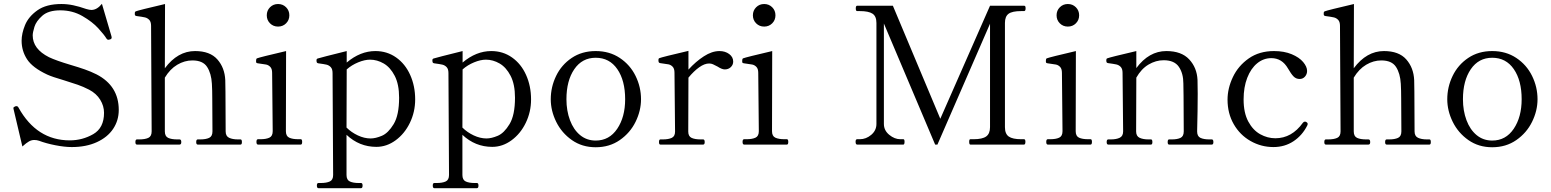

<svg xmlns="http://www.w3.org/2000/svg" viewBox="-20 -756 8112 1004"><path d="M184 -20Q172 -24 159 -24Q145 -24 131.5 -16.5Q118 -9 97 10L51 -185L50 -191Q50 -196 60 -200L66 -201Q73 -201 77 -193Q172 -22 345 -22Q411 -22 467.5 -54.5Q524 -87 524 -166Q524 -202 504 -234.5Q484 -267 446 -287Q415 -303 386 -313Q357 -323 315 -336Q253 -354 227 -366Q150 -402 121.5 -446Q93 -490 93 -543Q93 -581 111 -625Q129 -669 175.5 -702Q222 -735 301 -735Q332 -735 363 -728.5Q394 -722 431 -709Q448 -704 458 -704Q487 -704 513 -736L563 -566L564 -559Q564 -553 556 -550Q550 -548 547 -548Q541 -548 537 -554Q525 -574 494 -608Q463 -642 411 -672Q359 -702 295 -702Q233 -702 201 -673.5Q169 -645 160 -615.5Q151 -586 151 -571Q151 -500 236 -457Q274 -439 348 -417Q392 -404 423.5 -393Q455 -382 485 -367Q601 -307 601 -181Q601 -126 571.5 -82Q542 -38 486 -12.5Q430 13 355 13Q318 13 269.5 3.5Q221 -6 184 -20Z M1238 -27Q1245 -27 1245 -13Q1245 0 1238 0H1014Q1006 0 1006 -13Q1006 -27 1014 -27H1027Q1056 -27 1073.5 -35Q1091 -43 1091 -69L1090 -239Q1090 -286 1088 -318Q1085 -372 1063 -406Q1041 -440 986 -440Q945 -440 907 -417.5Q869 -395 842 -350V-69Q842 -43 859.5 -35Q877 -27 907 -27H919Q928 -27 928 -13Q928 0 919 0H696Q688 0 688 -13Q688 -27 696 -27H708Q738 -27 755.5 -35Q773 -43 773 -69L770 -621Q770 -642 760.5 -652Q751 -662 738 -665Q725 -668 695 -672Q685 -673 685 -681V-688Q685 -695 691 -697Q706 -703 843 -735L842 -399Q909 -489 1000 -489Q1078 -489 1116.5 -445.5Q1155 -402 1158 -337Q1159 -321 1159 -275L1160 -69Q1160 -44 1178 -35.5Q1196 -27 1225 -27Z M1375 -676Q1375 -701 1392 -718Q1409 -735 1434 -735Q1459 -735 1476 -718Q1493 -701 1493 -676Q1493 -651 1476 -634Q1459 -617 1434 -617Q1409 -617 1392 -634Q1375 -651 1375 -676ZM1329 0Q1321 0 1321 -14Q1321 -28 1329 -28H1342Q1371 -28 1388.5 -36Q1406 -44 1406 -70L1403 -375Q1403 -396 1393.5 -406Q1384 -416 1371.5 -418.5Q1359 -421 1328 -425Q1322 -426 1320.5 -428Q1319 -430 1319 -437Q1319 -442 1320 -446Q1321 -450 1324 -451Q1339 -457 1476 -489L1475 -70Q1475 -44 1492.5 -36Q1510 -28 1540 -28H1553Q1560 -28 1560 -14Q1560 0 1553 0Z M2151 -236Q2151 -171 2123.5 -114Q2096 -57 2049 -22.5Q2002 12 1948 12Q1859 12 1792 -51V159Q1792 185 1809.5 193Q1827 201 1856 201H1868Q1876 201 1876 214Q1876 228 1868 228H1645Q1637 228 1637 214Q1637 201 1645 201H1657Q1687 201 1704.5 193Q1722 185 1722 159L1719 -374Q1719 -395 1709.5 -405Q1700 -415 1687 -418Q1674 -421 1644 -425Q1638 -426 1636.5 -430Q1635 -434 1635 -441Q1635 -448 1641 -450Q1656 -455 1793 -489V-429Q1864 -489 1943 -489Q2004 -489 2051.5 -455.5Q2099 -422 2125 -364Q2151 -306 2151 -236ZM2067 -245Q2067 -315 2044 -359.5Q2021 -404 1986.5 -424Q1952 -444 1915 -444Q1887 -444 1853 -430Q1819 -416 1793 -393L1792 -89Q1817 -64 1851 -48Q1885 -32 1918 -32Q1944 -32 1977 -46Q2010 -60 2038.5 -107Q2067 -154 2067 -245Z M2757 -236Q2757 -171 2729.5 -114Q2702 -57 2655 -22.5Q2608 12 2554 12Q2465 12 2398 -51V159Q2398 185 2415.5 193Q2433 201 2462 201H2474Q2482 201 2482 214Q2482 228 2474 228H2251Q2243 228 2243 214Q2243 201 2251 201H2263Q2293 201 2310.5 193Q2328 185 2328 159L2325 -374Q2325 -395 2315.5 -405Q2306 -415 2293 -418Q2280 -421 2250 -425Q2244 -426 2242.5 -430Q2241 -434 2241 -441Q2241 -448 2247 -450Q2262 -455 2399 -489V-429Q2470 -489 2549 -489Q2610 -489 2657.5 -455.5Q2705 -422 2731 -364Q2757 -306 2757 -236ZM2673 -245Q2673 -315 2650 -359.5Q2627 -404 2592.5 -424Q2558 -444 2521 -444Q2493 -444 2459 -430Q2425 -416 2399 -393L2398 -89Q2423 -64 2457 -48Q2491 -32 2524 -32Q2550 -32 2583 -46Q2616 -60 2644.5 -107Q2673 -154 2673 -245Z M2860 -237Q2860 -301 2888 -359Q2916 -417 2969.5 -453Q3023 -489 3095 -489Q3167 -489 3221 -453Q3275 -417 3303.5 -359Q3332 -301 3332 -237Q3332 -177 3303.5 -119Q3275 -61 3221 -23.5Q3167 14 3095 14Q3024 14 2970.5 -23.5Q2917 -61 2888.5 -119Q2860 -177 2860 -237ZM3249 -237Q3249 -335 3208 -394.5Q3167 -454 3095 -454Q3024 -454 2983 -394Q2942 -334 2942 -237Q2942 -177 2960.5 -127.5Q2979 -78 3013.5 -49.5Q3048 -21 3095 -21Q3166 -21 3207.5 -82.5Q3249 -144 3249 -237Z M3814 -434Q3814 -417 3801.5 -405Q3789 -393 3770 -393Q3755 -393 3732 -408Q3717 -416 3708 -420Q3699 -424 3688 -424Q3664 -424 3636 -404Q3608 -384 3580 -350L3579 -68Q3579 -43 3596.5 -35Q3614 -27 3644 -27H3657Q3665 -27 3665 -13Q3665 0 3657 0H3433Q3426 0 3426 -13Q3426 -27 3433 -27H3446Q3475 -27 3492.5 -35Q3510 -43 3510 -68L3507 -376Q3507 -397 3497.5 -407Q3488 -417 3475.5 -419.5Q3463 -422 3432 -426Q3426 -427 3424.5 -431Q3423 -435 3423 -443Q3423 -450 3428 -452Q3443 -458 3580 -490V-392Q3618 -434 3660.5 -461.5Q3703 -489 3742 -489Q3772 -489 3793 -473.5Q3814 -458 3814 -434Z M3917 -676Q3917 -701 3934 -718Q3951 -735 3976 -735Q4001 -735 4018 -718Q4035 -701 4035 -676Q4035 -651 4018 -634Q4001 -617 3976 -617Q3951 -617 3934 -634Q3917 -651 3917 -676ZM3871 0Q3863 0 3863 -14Q3863 -28 3871 -28H3884Q3913 -28 3930.5 -36Q3948 -44 3948 -70L3945 -375Q3945 -396 3935.5 -406Q3926 -416 3913.5 -418.5Q3901 -421 3870 -425Q3864 -426 3862.5 -428Q3861 -430 3861 -437Q3861 -442 3862 -446Q3863 -450 3866 -451Q3881 -457 4018 -489L4017 -70Q4017 -44 4034.5 -36Q4052 -28 4082 -28H4095Q4102 -28 4102 -14Q4102 0 4095 0Z M4462 0Q4454 0 4454 -15Q4454 -28 4462 -28H4476Q4509 -28 4536 -51Q4563 -74 4563 -108V-636Q4563 -671 4542.5 -684.5Q4522 -698 4476 -698H4462Q4455 -698 4455 -712Q4455 -726 4462 -726H4649L4897 -135L5157 -726H5335Q5340 -726 5341.5 -722.5Q5343 -719 5343 -712Q5343 -698 5335 -698H5320Q5273 -698 5254 -684Q5235 -670 5235 -636V-91Q5235 -56 5255 -42Q5275 -28 5320 -28H5335Q5342 -28 5342 -15Q5342 0 5335 0H5054Q5048 0 5048 -15Q5048 -28 5054 -28H5071Q5117 -28 5137 -42.5Q5157 -57 5157 -91V-632L4882 0H4870L4602 -633V-108Q4602 -74 4630 -51Q4658 -28 4688 -28H4704Q4710 -28 4710 -15Q4710 0 4704 0Z M5505 -676Q5505 -701 5522 -718Q5539 -735 5564 -735Q5589 -735 5606 -718Q5623 -701 5623 -676Q5623 -651 5606 -634Q5589 -617 5564 -617Q5539 -617 5522 -634Q5505 -651 5505 -676ZM5459 0Q5451 0 5451 -14Q5451 -28 5459 -28H5472Q5501 -28 5518.5 -36Q5536 -44 5536 -70L5533 -375Q5533 -396 5523.5 -406Q5514 -416 5501.5 -418.5Q5489 -421 5458 -425Q5452 -426 5450.5 -428Q5449 -430 5449 -437Q5449 -442 5450 -446Q5451 -450 5454 -451Q5469 -457 5606 -489L5605 -70Q5605 -44 5622.5 -36Q5640 -28 5670 -28H5683Q5690 -28 5690 -14Q5690 0 5683 0Z M6317 -27Q6325 -27 6325 -13Q6325 0 6317 0H6093Q6086 0 6086 -13Q6086 -27 6093 -27H6107Q6136 -27 6153 -35Q6170 -43 6170 -69L6169 -255L6168 -319Q6168 -372 6144.5 -406.5Q6121 -441 6065 -441Q6024 -441 5986 -418.5Q5948 -396 5922 -350L5921 -69Q5921 -44 5939 -35.5Q5957 -27 5986 -27H5999Q6006 -27 6006 -13Q6006 0 5999 0H5775Q5767 0 5767 -13Q5767 -27 5775 -27H5788Q5817 -27 5835 -35.5Q5853 -44 5853 -69L5850 -375Q5850 -396 5840.5 -406Q5831 -416 5817.5 -419Q5804 -422 5774 -426Q5768 -427 5766.5 -430.5Q5765 -434 5765 -442Q5765 -449 5770 -451Q5785 -457 5922 -489V-400Q5988 -489 6079 -489Q6158 -489 6198.5 -445.5Q6239 -402 6242 -338Q6243 -320 6243 -266Q6243 -184 6240 -69Q6240 -43 6257.5 -35Q6275 -27 6304 -27Z M6399 -235Q6399 -294 6427 -353Q6455 -412 6510 -450.5Q6565 -489 6642 -489Q6695 -489 6734.5 -472.5Q6774 -456 6794.5 -431.5Q6815 -407 6815 -385Q6815 -368 6804 -355.5Q6793 -343 6776 -343Q6757 -343 6744 -356.5Q6731 -370 6715 -398Q6684 -452 6628 -452Q6587 -452 6554 -425Q6521 -398 6502 -349Q6483 -300 6483 -236Q6483 -166 6507.5 -120.5Q6532 -75 6570 -54Q6608 -33 6649 -33Q6735 -33 6793 -114Q6798 -120 6803 -120Q6808 -120 6811 -118Q6818 -114 6818 -108Q6818 -104 6816 -100Q6790 -48 6744 -17.5Q6698 13 6639 13Q6575 13 6519.5 -18.5Q6464 -50 6431.5 -106.5Q6399 -163 6399 -235Z M7455 -27Q7462 -27 7462 -13Q7462 0 7455 0H7231Q7223 0 7223 -13Q7223 -27 7231 -27H7244Q7273 -27 7290.5 -35Q7308 -43 7308 -69L7307 -239Q7307 -286 7305 -318Q7302 -372 7280 -406Q7258 -440 7203 -440Q7162 -440 7124 -417.5Q7086 -395 7059 -350V-69Q7059 -43 7076.5 -35Q7094 -27 7124 -27H7136Q7145 -27 7145 -13Q7145 0 7136 0H6913Q6905 0 6905 -13Q6905 -27 6913 -27H6925Q6955 -27 6972.5 -35Q6990 -43 6990 -69L6987 -621Q6987 -642 6977.5 -652Q6968 -662 6955 -665Q6942 -668 6912 -672Q6902 -673 6902 -681V-688Q6902 -695 6908 -697Q6923 -703 7060 -735L7059 -399Q7126 -489 7217 -489Q7295 -489 7333.5 -445.5Q7372 -402 7375 -337Q7376 -321 7376 -275L7377 -69Q7377 -44 7395 -35.5Q7413 -27 7442 -27Z M7548 -237Q7548 -301 7576 -359Q7604 -417 7657.5 -453Q7711 -489 7783 -489Q7855 -489 7909 -453Q7963 -417 7991.5 -359Q8020 -301 8020 -237Q8020 -177 7991.5 -119Q7963 -61 7909 -23.5Q7855 14 7783 14Q7712 14 7658.5 -23.5Q7605 -61 7576.5 -119Q7548 -177 7548 -237ZM7937 -237Q7937 -335 7896 -394.5Q7855 -454 7783 -454Q7712 -454 7671 -394Q7630 -334 7630 -237Q7630 -177 7648.5 -127.5Q7667 -78 7701.5 -49.5Q7736 -21 7783 -21Q7854 -21 7895.5 -82.5Q7937 -144 7937 -237Z"/></svg>

Font: Shippori Mincho
Style: Regular
Weight: 400
Designer: FONTDASU
Foundry: FONTDASU / Google Inc. / but / Adobe
Version: Version 3.110; ttfautohint (v1.8.3)